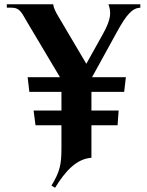

<svg xmlns="http://www.w3.org/2000/svg" viewBox="-20 -742 692 903"><path d="M118 -310H269V-222H138L147 -153H269V-46C269 31 262 65 222 131L239 141C289 60 341 5 410 0V-153H533L538 -222H410V-310H564L572 -379H413L529 -590C576 -676 603 -704 640 -706V-722H490C502 -688 506 -657 464 -582L386 -442L256 -662C241 -687 232 -705 230 -722H12V-706H33C75 -706 82 -681 106 -641L262 -379H110Z"/></svg>

Font: Sinistre
Style: Bold
Weight: 700
Designer: Jules Durand
Foundry: Collletttivo
Version: Version 69.420;Glyphs 3.2 (3217)